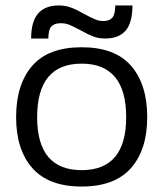

<svg xmlns="http://www.w3.org/2000/svg" viewBox="-20 -668 598 703"><path d="M195 -648Q220 -648 241 -640Q262 -632 290 -616Q312 -604 327.5 -597.5Q343 -591 358 -591Q381 -591 391.5 -603.5Q402 -616 402 -648H465Q465 -585 440 -556Q415 -527 365 -527Q341 -527 321.5 -534.5Q302 -542 275 -557Q249 -571 234.5 -577Q220 -583 202 -583Q179 -583 168 -571Q157 -559 157 -527H94Q94 -589 119.5 -618.5Q145 -648 195 -648ZM39 -239Q39 -359 98 -427Q157 -495 279 -495Q401 -495 460 -427Q519 -359 519 -239Q519 -120 459.5 -52.5Q400 15 279 15Q158 15 98.5 -52.5Q39 -120 39 -239ZM442 -239Q442 -337 401 -386Q360 -435 279 -435Q116 -435 116 -239Q116 -45 279 -45Q442 -45 442 -239Z"/></svg>

Font: Pridi Light
Style: Regular
Weight: 300
Designer: Katatrad Team
Foundry: CadsonDemak
Version: Version 1.003